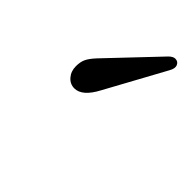

<svg xmlns="http://www.w3.org/2000/svg" viewBox="-31 -877 434 434"><g transform="rotate(-45 186.5 -659.5)"><path d="M345 -584 204 -661Q164 -682 164 -707Q164 -721 175 -730.5Q186 -740 202 -740Q216 -740 225.5 -735.5Q235 -731 248 -719L365 -608Q373 -600 373 -593Q373 -584 365 -580.5Q357 -577 345 -584Z"/></g></svg>

Font: Instrument Serif
Style: Italic
Weight: 400
Italic angle: -13°
Designer: Rodrigo Fuenzalida
Foundry: fragTYPE
Version: Version 1.000; ttfautohint (v1.8.4.7-5d5b);gftools[0.9.27]